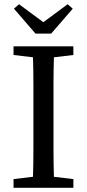

<svg xmlns="http://www.w3.org/2000/svg" viewBox="-20 -888 411 908"><path d="M138 -310V-359Q138 -424 138 -488Q138 -552 136 -617L44 -628V-669H327V-628L235 -617Q233 -554 233 -489.5Q233 -425 233 -359V-310Q233 -245 233 -181Q233 -117 235 -52L327 -41V0H44V-41L136 -52Q138 -115 138 -179.5Q138 -244 138 -310ZM70 -868 185 -783 300 -868 324 -847 222 -729H148L46 -847Z"/></svg>

Font: Source Serif Pro
Style: Regular
Weight: 400
Designer: Frank Grießhammer
Foundry: Adobe Systems Incorporated
Version: Version 2.000;PS 1.000;hotconv 16.6.51;makeotf.lib2.5.65220